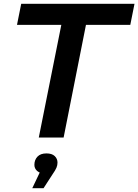

<svg xmlns="http://www.w3.org/2000/svg" viewBox="-20 -720 724 1005"><path d="M183 0 301 -590H69L91 -700H684L662 -590H430L313 0ZM149 265 207 143 215 188Q189 188 174.5 175Q160 162 160 143Q160 117 176 100Q192 83 223 83Q252 83 266.5 97Q281 111 281 131Q281 145 275.5 158Q270 171 254 194L208 265Z"/></svg>

Font: MOST Montserrat SemiBold
Style: Italic
Weight: 600
Italic angle: -11.3°
Designer: Julieta Ulanovsky
Foundry: Julieta Ulanovsky
Version: Version 8.000;March 11, 2024;FontCreator 15.0.0.2926 64-bit